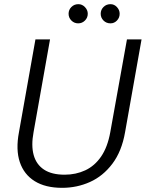

<svg xmlns="http://www.w3.org/2000/svg" viewBox="-20 -889 699 921"><path d="M278 12Q198 12 146.5 -20Q95 -52 75 -111.5Q55 -171 71 -255L150 -700H220L141 -255Q129 -191 141.5 -145.5Q154 -100 191 -75.5Q228 -51 290 -51Q344 -51 389 -72Q434 -93 465 -138Q496 -183 509 -255L589 -700H659L580 -255Q564 -163 519 -103.5Q474 -44 411.5 -16Q349 12 278 12ZM355 -777Q336 -777 322.5 -790.5Q309 -804 309 -823Q309 -842 322.5 -855.5Q336 -869 356 -869Q374 -869 387.5 -855Q401 -841 401 -823Q401 -804 387.5 -790.5Q374 -777 355 -777ZM510 -777Q490 -777 476.5 -790.5Q463 -804 463 -823Q463 -842 476.5 -855.5Q490 -869 510 -869Q528 -869 541 -855Q554 -841 554 -823Q554 -804 541 -790.5Q528 -777 510 -777Z"/></svg>

Font: DM Sans 18pt Light
Style: Italic
Weight: 300
Italic angle: -10°
Designer: Colophon Foundry, Jonny Pinhorn
Foundry: Colophon Foundry
Version: Version 4.004;gftools[0.9.30]